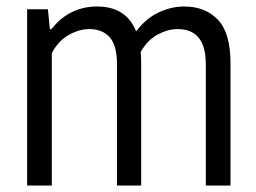

<svg xmlns="http://www.w3.org/2000/svg" viewBox="-20 -571 788 591"><path d="M689.5 -376.5V0H613.5V-373.5Q613.5 -481.5 526.5 -481.5Q497 -481.5 465.5 -464.8Q434 -448 413 -411Q414.5 -396 414.5 -379.5V0H340V-373.5Q340 -431.5 317.5 -456.5Q295 -481.5 255 -481.5Q224 -481.5 191.8 -463.5Q159.5 -445.5 139.5 -407.5V0H63.5V-542.5H127.5L133.5 -481.5H138.5Q166 -516.5 201.5 -533.8Q237 -551 278.5 -551Q368.5 -551 399 -474.5Q429 -514 467.8 -532.5Q506.5 -551 547 -551Q612 -551 650.8 -510.2Q689.5 -469.5 689.5 -376.5Z"/></svg>

Font: Encode Sans Condensed
Style: Regular
Weight: 400
Width: 3
Designer: Multiple Designers
Foundry: Impallari Type
Version: Version 2.000